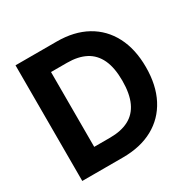

<svg xmlns="http://www.w3.org/2000/svg" viewBox="-161 -887 1044 1046"><g transform="rotate(-30 361.0 -364.0)"><path d="M321.5 0H133.1V-128.4H314.6Q384.8 -128.4 432.3 -153.3Q479.8 -178.1 503.9 -230.4Q528 -282.7 528 -364.2Q528 -445.5 503.8 -497.5Q479.5 -549.4 432.4 -574.2Q385.2 -599.1 315.5 -599.1H129.7V-727.5H324.2Q433.8 -727.5 512.6 -684Q591.3 -640.4 633.8 -558.9Q676.3 -477.5 676.3 -364.2Q676.3 -250.7 633.8 -169Q591.3 -87.4 511.9 -43.7Q432.4 0 321.5 0ZM214.9 -727.5V0H65.7V-727.5Z"/></g></svg>

Font: Inter Variable LoSnoCo
Style: Regular
Weight: 400
Designer: Rasmus Andersson
Foundry: rsms
Version: Version 4.000;git-a52131595; featfreeze: case,dlig,ss01,ss02